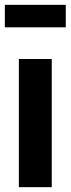

<svg xmlns="http://www.w3.org/2000/svg" viewBox="-27 -774 292 794"><path d="M187 -530V0H51V-530ZM245 -661H-7V-754H245Z"/></svg>

Font: Fira Sans Extra Condensed SemiBold
Style: Regular
Weight: 600
Width: 1
Designer: Carrois Corporate & Edenspiekermann AG
Foundry: Carrois Corporate GbR & Edenspiekermann AG
Version: Version 4.203